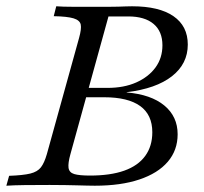

<svg xmlns="http://www.w3.org/2000/svg" viewBox="-25 -591 650 611"><path d="M-4.8 0 4 -31.5Q48.4 -33.1 71.4 -38.7Q94.4 -44.4 105.2 -58.5Q116.1 -72.6 124.2 -100.8L226.6 -470.2Q234.7 -499.2 231.9 -512.9Q229 -526.6 208.9 -532.7Q188.7 -538.7 146 -539.5L154 -571Q164.5 -570.2 177.8 -569.8Q191.1 -569.4 207.3 -569.4Q223.4 -569.4 242.7 -569.4Q262.1 -569.4 284.7 -569.4Q307.3 -569.4 323.8 -569.4Q340.3 -569.4 352.4 -569.8Q364.5 -570.2 375 -570.6Q385.5 -571 395.2 -571Q481.5 -571 527 -539.5Q572.6 -508.1 572.6 -449.2Q572.6 -387.9 522.2 -348.4Q471.8 -308.9 378.2 -297.6V-296.8Q455.6 -290.3 498 -255.2Q540.3 -220.2 540.3 -163.7Q540.3 -112.9 508.9 -76.2Q477.4 -39.5 418.5 -19.8Q359.7 0 276.6 0Q264.5 0 250.8 -0.4Q237.1 -0.8 220.2 -1.2Q203.2 -1.6 181.9 -2Q160.5 -2.4 133.1 -2.4Q88.7 -2.4 54 -2Q19.4 -1.6 -4.8 0ZM261.3 -32.3Q326.6 -32.3 370.6 -48Q414.5 -63.7 437.1 -94.8Q459.7 -125.8 459.7 -170.2Q459.7 -225.8 421 -253.6Q382.3 -281.5 306.5 -281.5H241.1L249.2 -311.3H316.9Q369.4 -311.3 408.5 -328.6Q447.6 -346 469.8 -376.2Q491.9 -406.5 491.9 -446.8Q491.9 -491.1 463.7 -514.9Q435.5 -538.7 383.1 -538.7H320.2L199.2 -100.8Q191.1 -71.8 193.1 -56.9Q195.2 -41.9 211.3 -37.1Q227.4 -32.3 261.3 -32.3Z"/></svg>

Font: Playfair 5pt SemiExpanded Light 12pt
Style: Italic
Weight: 300
Italic angle: -15.6°
Version: Version 2.000;gftools[0.9.28]